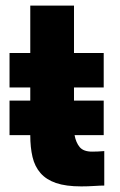

<svg xmlns="http://www.w3.org/2000/svg" viewBox="-20 -659 427 685"><path d="M14 -470H88V-639H244V-470H350V-347H244V-300H350V-177H246Q251 -150 264.5 -134Q278 -118 309 -118Q318 -118 329.5 -118.5Q341 -119 352 -120V3Q339 3 316 4.5Q293 6 270 6Q215 6 180 -6Q145 -18 124.5 -41.5Q104 -65 96 -99Q88 -133 88 -177H14V-300H88V-347H14Z"/></svg>

Font: Tilda Sans Black
Style: Regular
Weight: 900
Designer: ParaType Ltd
Foundry: ParaType Ltd
Version: Version 1.009